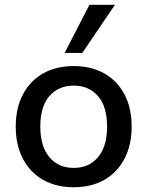

<svg xmlns="http://www.w3.org/2000/svg" viewBox="-20 -776 618 805"><path d="M289 9Q215 9 160.5 -22Q106 -53 76 -110.5Q46 -168 46 -245Q46 -323 76 -380Q106 -437 160.5 -468Q215 -499 289 -499Q363 -499 417.5 -468Q472 -437 502 -380Q532 -323 532 -245Q532 -168 502 -110.5Q472 -53 417.5 -22Q363 9 289 9ZM289 -72Q353 -72 391 -117Q429 -162 429 -246Q429 -329 391 -373Q353 -417 289 -417Q225 -417 187 -373Q149 -329 149 -246Q149 -162 187 -117Q225 -72 289 -72ZM251 -554 355 -756H462L325 -554Z"/></svg>

Font: Nunito Sans 11pt SemiBold
Style: Regular
Weight: 600
Version: Version 3.101;gftools[0.9.27]